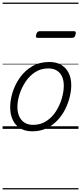

<svg xmlns="http://www.w3.org/2000/svg" viewBox="-20 -1000 629 1490"><path d="M231 19Q175 19 136.5 -4.5Q98 -28 78.5 -70.5Q59 -113 59 -168Q59 -223 78 -284Q97 -345 135 -398.5Q173 -452 230 -485.5Q287 -519 363 -519Q417 -519 455 -496.5Q493 -474 513 -433.5Q533 -393 533 -339Q533 -298 521.5 -249.5Q510 -201 486.5 -153.5Q463 -106 426.5 -67Q390 -28 341.5 -4.5Q293 19 231 19ZM237 -31Q296 -31 341 -61Q386 -91 415.5 -138Q445 -185 460 -237Q475 -289 475 -334Q475 -376 461.5 -406Q448 -436 421 -452.5Q394 -469 355 -469Q297 -469 252.5 -440Q208 -411 177.5 -364.5Q147 -318 131 -266.5Q115 -215 115 -170Q115 -128 129.5 -96.5Q144 -65 171 -48Q198 -31 237 -31ZM275 -706Q262 -706 259.5 -712.5Q257 -719 261 -731Q264 -744 270.5 -751Q277 -758 288 -758H553Q565 -758 567.5 -751Q570 -744 566 -731Q563 -718 556.5 -712Q550 -706 538 -706ZM0 460H589V470H0ZM0 -20H589V0H0ZM0 -505H589V-500H0ZM0 -980H589V-970H0Z"/></svg>

Font: Playwrite NO Guides
Style: Regular
Weight: 400
Designer: Veronika Burian, José Scaglione
Foundry: TypeTogether
Version: Version 1.003